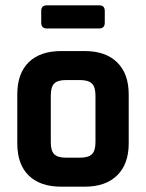

<svg xmlns="http://www.w3.org/2000/svg" viewBox="-20 -702 549 722"><path d="M353 -595H156Q135 -595 135 -617V-661Q135 -682 156 -682H353Q374 -682 374 -661V-617Q374 -595 353 -595ZM299 0H210Q131 0 88 -42Q45 -84 45 -163V-347Q45 -426 88 -468Q131 -510 210 -510H299Q377 -510 420.5 -467.5Q464 -425 464 -347V-163Q464 -85 420.5 -42.5Q377 0 299 0ZM229 -109H280Q312 -109 325.5 -122Q339 -135 339 -167V-343Q339 -375 325.5 -388Q312 -401 280 -401H229Q197 -401 184 -388Q171 -375 171 -343V-167Q171 -135 184 -122Q197 -109 229 -109Z"/></svg>

Font: Rajdhani
Style: Bold
Weight: 700
Designer: Satya Rajpurohit, Jyotish Sonowal
Foundry: Indian Type Foundry
Version: Version 1.201 February 1, 2022